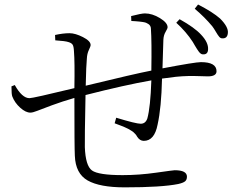

<svg xmlns="http://www.w3.org/2000/svg" viewBox="-20 -805 1040 843"><path d="M753.9 -705.1 768.6 -720.7Q835 -683.6 863.3 -652.3Q895.5 -618.2 893.6 -587.9Q892.6 -564.5 870.1 -566.4Q866.2 -566.4 861.8 -569.3Q857.4 -572.3 853 -578.1Q848.6 -584 845.2 -589.4Q841.8 -594.7 835.9 -604.5Q830.1 -614.3 826.2 -621.1Q797.9 -665 753.9 -705.1ZM556.6 -712.9 555.7 -734.4Q600.6 -746.1 616.2 -746.1Q648.4 -746.1 682.1 -725.6Q715.8 -705.1 715.8 -685.5Q715.8 -679.7 707 -665Q698.2 -650.4 697.3 -629.9Q693.4 -517.6 693.4 -504.9Q836.9 -532.2 862.3 -532.2Q930.7 -532.2 930.7 -492.2Q930.7 -469.7 892.6 -469.7Q882.8 -469.7 856.9 -470.7Q831.1 -471.7 806.2 -471.2Q781.2 -470.7 752 -467.8Q709 -462.9 691.4 -460Q688.5 -332 671.9 -257.8Q658.2 -186.5 611.3 -186.5Q593.8 -186.5 582 -205.1Q579.1 -210.9 574.7 -215.8Q570.3 -220.7 565.9 -224.6Q561.5 -228.5 553.7 -232.9Q545.9 -237.3 542 -239.7Q538.1 -242.2 527.3 -246.6Q516.6 -251 513.2 -252.4Q509.8 -253.9 497.6 -258.3Q485.4 -262.7 483.4 -263.7L490.2 -288.1Q577.1 -261.7 597.7 -261.7Q619.1 -261.7 627 -285.2Q640.6 -335 644.5 -452.1Q527.3 -431.6 355.5 -387.7Q351.6 -193.4 352.5 -159.2Q355.5 -77.1 383.8 -56.6Q412.1 -36.1 518.6 -36.1Q590.8 -36.1 666 -46.9Q741.2 -57.6 747.1 -57.6Q800.8 -57.6 800.8 -29.3Q800.8 -15.6 792.5 -8.8Q784.2 -2 762.7 2.9Q689.5 17.6 527.3 17.6Q418 17.6 364.7 -12.7Q311.5 -43 308.6 -121.1Q306.6 -158.2 306.6 -375Q252.9 -359.4 208 -342.8Q163.1 -326.2 143.6 -318.4Q124 -310.5 113.3 -310.5Q92.8 -310.5 68.8 -332Q44.9 -353.5 34.2 -380.9Q30.3 -389.6 30.3 -425.8L44.9 -431.6Q77.1 -374 109.4 -374Q125 -374 306.6 -418Q308.6 -533.2 304.7 -580.1Q303.7 -601.6 298.8 -608.9Q293.9 -616.2 281.2 -620.1Q267.6 -625 222.7 -627.9L221.7 -651.4Q256.8 -659.2 285.2 -659.2Q310.5 -659.2 344.2 -642.1Q377.9 -625 377.9 -607.4Q377.9 -601.6 370.1 -585.4Q362.3 -569.3 361.3 -546.9Q358.4 -520.5 356.4 -428.7Q573.2 -481.4 644.5 -495.1Q646.5 -624 642.6 -678.7Q642.6 -685.5 639.6 -690.9Q636.7 -696.3 631.3 -699.7Q626 -703.1 621.1 -705.1Q616.2 -707 606.4 -708.5Q596.7 -710 591.3 -710.4Q585.9 -710.9 573.7 -711.9Q561.5 -712.9 556.6 -712.9ZM835 -766.6 849.6 -785.2Q914.1 -752 946.3 -723.6Q983.4 -686.5 980.5 -660.2Q978.5 -634.8 955.1 -636.7Q948.2 -636.7 942.4 -643.6Q936.5 -650.4 927.7 -665.5Q918.9 -680.7 912.1 -689.5Q878.9 -729.5 835 -766.6Z"/></svg>

Font: GenYoMin TW TTF Light
Style: Regular
Weight: 300
Version: Version 1.300